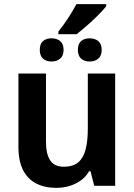

<svg xmlns="http://www.w3.org/2000/svg" viewBox="-20 -897 649 927"><path d="M262 -745Q285 -773 308 -808Q331 -843 349 -877H493V-867Q478 -848 453 -823Q428 -798 400.5 -774Q373 -750 350 -732H262ZM229 -600Q203 -600 187.5 -614Q172 -628 172 -656Q172 -685 187.5 -698.5Q203 -712 229 -712Q254 -712 270.5 -698.5Q287 -685 287 -656Q287 -628 270.5 -614Q254 -600 229 -600ZM413 -600Q387 -600 371.5 -614Q356 -628 356 -656Q356 -685 371.5 -698.5Q387 -712 413 -712Q438 -712 454.5 -698.5Q471 -685 471 -656Q471 -628 454.5 -614Q438 -600 413 -600ZM536 -542V0H435L417 -70H410Q394 -42 368.5 -24.5Q343 -7 313.5 1.5Q284 10 251 10Q196 10 155 -11Q114 -32 91.5 -75.5Q69 -119 69 -188V-542H202V-213Q202 -153 222.5 -122.5Q243 -92 288 -92Q333 -92 358 -113.5Q383 -135 393.5 -176Q404 -217 404 -277V-542Z"/></svg>

Font: Noto Sans Display SemiBold
Style: Regular
Weight: 600
Designer: Monotype Design Team
Foundry: Monotype Imaging Inc.
Version: Version 2.003